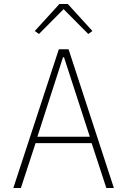

<svg xmlns="http://www.w3.org/2000/svg" viewBox="-20 -946 640 966"><path d="M515 0 441 -226H159L85 0H47L276 -698H325L553 0ZM302 -658H297L168 -258H432ZM321 -926 445 -790 424 -775 300 -900 176 -775 155 -790 279 -926Z"/></svg>

Font: IBM Plex Mono ExtraLight
Style: Regular
Weight: 200
Monospace: yes
Designer: Mike Abbink, Paul van der Laan, Pieter van Rosmalen
Foundry: Bold Monday
Version: Version 2.3